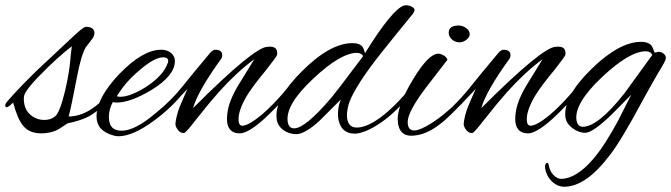

<svg xmlns="http://www.w3.org/2000/svg" viewBox="-41 -505 2552 730"><path d="M402 -156C406 -161 411 -168 411 -175C411 -178 410 -180 405 -180C399 -180 394 -173 391 -170C328 -94 276 -63 220 -62C226 -84 237 -135 252 -214C262 -267 273 -304 285 -325C286 -326 292 -335 305 -351C314 -362 318 -371 318 -379C318 -395 307 -403 286 -403C277 -403 257 -385 222 -352L96 -234C17 -157 -16 -116 -16 -116C-19 -113 -21 -109 -21 -105C-21 -92 -11 -95 9 -115C20 -73 33 -44 46 -28C62 -8 85 2 115 2C142 2 165 -4 184 -15L216 -36C250 -43 276 -52 294 -61C328 -79 364 -111 402 -156ZM232 -329 228 -295C225 -253 218 -209 207 -162C194 -107 180 -68 165 -60C154 -52 141 -49 127 -49C106 -49 86 -57 71 -72C54 -88 48 -114 50 -137C51 -147 60 -166 105 -213C150 -260 201 -306 232 -329Z M669 -168C674 -175 677 -180 677 -185C677 -189 675 -191 671 -191C666 -191 661 -187 655 -179C626 -142 592 -108 551 -75C498 -30 455 -8 422 -8C389 -8 373 -25 373 -60C373 -80 378 -99 388 -117C391 -116 396 -115 402 -115C437 -115 482 -131 535 -163C594 -199 624 -236 624 -273C624 -297 603 -316 572 -316C525 -316 472 -285 413 -224C355 -163 326 -109 326 -62C326 -26 347 -2 390 10C396 12 403 13 410 13C445 13 489 -6 540 -43C589 -78 632 -119 669 -168ZM597 -266C586 -234 559 -204 515 -175C475 -150 442 -137 416 -137C411 -137 406 -138 403 -139C411 -152 419 -163 427 -174C444 -196 466 -219 494 -242C530 -272 558 -287 578 -287C595 -287 602 -280 597 -266Z M758 -304C721 -260 668 -196 651 -174C628 -145 607 -123 587 -103C580 -96 579 -91 579 -89C579 -84 581 -82 584 -82C592 -82 609 -101 612 -104L672 -167C662 -145 652 -123 643 -101C634 -80 626 -45 626 -34C626 -27 629 -20 634 -13C640 -4 648 1 658 1C663 1 677 -15 701 -46C737 -92 767 -128 791 -155C835 -204 880 -246 926 -280L862 -176C835 -129 822 -92 822 -52C822 -21 835 2 871 2C921 2 1017 -105 1047 -139C1053 -146 1061 -162 1061 -167C1061 -172 1060 -175 1057 -175C1054 -175 1038 -153 1033 -148C1009 -121 983 -93 952 -67C919 -40 895 -27 880 -27C866 -27 866 -45 866 -54C866 -76 878 -110 902 -148C917 -171 940 -202 971 -239C996 -271 1010 -290 1012 -295C1013 -298 1013 -300 1013 -303C1013 -322 1001 -330 976 -327C943 -327 848 -249 693 -94C705 -137 741 -200 801 -283C803 -287 804 -291 804 -295C804 -309 795 -316 777 -316C774 -316 765 -313 758 -304Z M1530 -454C1533 -459 1535 -463 1535 -467C1535 -480 1507 -488 1495 -484C1466 -475 1416 -415 1347 -303C1343 -316 1340 -323 1338 -326C1331 -336 1318 -341 1299 -341C1243 -341 1179 -306 1108 -235C1037 -165 1004 -104 1011 -52C1015 -20 1046 5 1086 5C1107 5 1137 -12 1174 -46L1255 -127C1234 -77 1239 3 1306 3C1311 3 1315 3 1320 2C1343 -2 1378 -16 1424 -51C1467 -84 1501 -123 1526 -153C1530 -158 1532 -161 1532 -164C1532 -167 1529 -169 1523 -168C1518 -167 1513 -162 1508 -157C1423 -59 1359 -20 1315 -20C1264 -20 1277 -92 1289 -121C1306 -163 1345 -224 1411 -307C1450 -356 1490 -405 1530 -454ZM1340 -292C1266 -193 1227 -143 1220 -135C1153 -56 1106 -17 1077 -17C1064 -17 1056 -25 1053 -41C1046 -84 1078 -139 1150 -206C1219 -271 1275 -304 1316 -304C1327 -304 1335 -300 1340 -292Z M1745 -375C1745 -394 1722 -408 1703 -408C1678 -408 1665 -399 1665 -380C1665 -361 1684 -344 1707 -344C1723 -344 1745 -359 1745 -375ZM1712 -108C1738 -135 1755 -156 1755 -163C1755 -167 1754 -169 1751 -169C1748 -169 1737 -163 1724 -146C1704 -121 1683 -101 1647 -71C1633 -59 1567 -9 1534 -9C1519 -9 1509 -18 1509 -41C1509 -68 1534 -114 1584 -179C1635 -245 1660 -278 1660 -277C1660 -289 1637 -301 1625 -301C1600 -300 1570 -269 1533 -209C1499 -154 1479 -108 1473 -73C1472 -67 1471 -61 1471 -55C1471 -6 1493 11 1522 11C1601 11 1663 -59 1712 -108Z M1854 -304C1817 -260 1764 -196 1747 -174C1724 -145 1703 -123 1683 -103C1676 -96 1675 -91 1675 -89C1675 -84 1677 -82 1680 -82C1688 -82 1705 -101 1708 -104L1768 -167C1758 -145 1748 -123 1739 -101C1730 -80 1722 -45 1722 -34C1722 -27 1725 -20 1730 -13C1736 -4 1744 1 1754 1C1759 1 1773 -15 1797 -46C1833 -92 1863 -128 1887 -155C1931 -204 1976 -246 2022 -280L1958 -176C1931 -129 1918 -92 1918 -52C1918 -21 1931 2 1967 2C2017 2 2113 -105 2143 -139C2149 -146 2157 -162 2157 -167C2157 -172 2156 -175 2153 -175C2150 -175 2134 -153 2129 -148C2105 -121 2079 -93 2048 -67C2015 -40 1991 -27 1976 -27C1962 -27 1962 -45 1962 -54C1962 -76 1974 -110 1998 -148C2013 -171 2036 -202 2067 -239C2092 -271 2106 -290 2108 -295C2109 -298 2109 -300 2109 -303C2109 -322 2097 -330 2072 -327C2039 -327 1944 -249 1789 -94C1801 -137 1837 -200 1897 -283C1899 -287 1900 -291 1900 -295C1900 -309 1891 -316 1873 -316C1870 -316 1861 -313 1854 -304Z M2490 -281C2494 -293 2480 -308 2463 -308C2458 -308 2454 -305 2449 -305C2446 -305 2442 -327 2433 -335C2425 -342 2413 -346 2397 -346C2341 -346 2277 -311 2206 -241C2135 -171 2102 -110 2109 -58C2113 -27 2152 0 2184 0C2203 0 2236 -23 2284 -69L2359 -145L2309 -46C2276 15 2245 64 2214 100C2171 150 2130 175 2092 175C2083 175 2073 170 2063 160C2043 140 2048 114 2040 114C2036 114 2033 118 2031 126C2032 165 2064 205 2104 205C2160 205 2218 164 2279 83C2309 44 2350 -25 2403 -124C2416 -148 2435 -182 2461 -227C2479 -256 2489 -274 2490 -281ZM2439 -296 2333 -150C2266 -65 2213 -23 2175 -23C2162 -23 2154 -31 2151 -47C2144 -89 2176 -144 2248 -212C2317 -277 2373 -310 2414 -310C2427 -310 2435 -305 2439 -296Z"/></svg>

Font: AlexBrush
Style: Regular
Weight: 400
Designer: Robert E. Leuschke
Foundry: Robert E. Leuschke
Version: Version 1.001